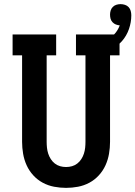

<svg xmlns="http://www.w3.org/2000/svg" viewBox="-20 -902 656 930"><path d="M300 8Q271 8 242 2.5Q213 -3 187 -17Q161 -31 141 -53Q121 -75 109 -101.5Q97 -128 92 -157Q87 -186 87 -215V-634H41V-735H252V-634H206V-215Q206 -201 207.5 -186.5Q209 -172 213.5 -158Q218 -144 226 -131.5Q234 -119 245.5 -110Q257 -101 271 -97Q285 -93 300 -93Q315 -93 329 -97Q343 -101 354.5 -110Q366 -119 374 -131.5Q382 -144 386.5 -158Q391 -172 392.5 -186.5Q394 -201 394 -215V-634H348V-735H559V-634H513V-215Q513 -186 508 -157Q503 -128 491 -101.5Q479 -75 459 -53Q439 -31 413 -17Q387 -3 358 2.5Q329 8 300 8ZM454 -634 437 -684Q457 -689 476 -696.5Q495 -704 511.5 -716Q528 -728 540.5 -744Q553 -760 560 -779Q550 -780 541 -783.5Q532 -787 525 -794.5Q518 -802 515.5 -811.5Q513 -821 513 -831Q513 -841 516 -851Q519 -861 526.5 -868.5Q534 -876 544 -879Q554 -882 564 -882Q575 -882 585.5 -878.5Q596 -875 603 -867.5Q610 -860 613 -849.5Q616 -839 616 -828Q616 -794 604.5 -761Q593 -728 570.5 -702.5Q548 -677 517 -660.5Q486 -644 454 -634Z"/></svg>

Font: Iosevka Etoile
Style: Bold
Weight: 700
Designer: Belleve Invis
Foundry: Belleve Invis
Version: Version 28.1.0; ttfautohint (v1.8.4)